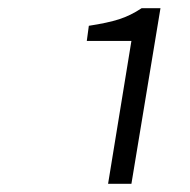

<svg xmlns="http://www.w3.org/2000/svg" viewBox="-20 -846 465 469"><path d="M301 -746H192L197 -783Q243 -790 271 -799Q299 -808 326 -826H372L301 -397H244Z"/></svg>

Font: Nebula Sans Book
Style: Regular
Weight: 400
Italic angle: -9°
Designer: Paul D. Hunt for Adobe (as Source Sans)
Foundry: Nebula Entertainment & Broadcasting LLC
Version: Version 1.010